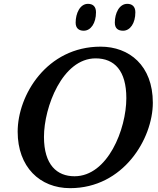

<svg xmlns="http://www.w3.org/2000/svg" viewBox="-20 -969 824 1000"><path d="M621 -809C658 -809 685 -848 685 -905C685 -936 667 -949 643 -949C601 -949 578 -900 578 -851C578 -821 595 -809 621 -809ZM416 -809C453 -809 480 -848 480 -905C480 -936 463 -949 438 -949C397 -949 374 -900 374 -851C374 -821 392 -809 416 -809ZM345 11C623 11 776 -247 776 -434C776 -628 653 -726 504 -726C224 -726 72 -474 72 -283C72 -100 187 11 345 11ZM368 -51C277 -51 209 -110 209 -256C209 -411 305 -665 478 -665C576 -665 638 -601 638 -458C638 -296 541 -51 368 -51Z"/></svg>

Font: Noto Serif Semi
Style: Italic
Weight: 600
Italic angle: -12°
Designer: Monotype Design Team
Foundry: Monotype Imaging Inc.
Version: Version 1.901